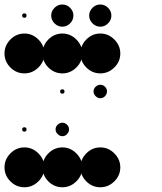

<svg xmlns="http://www.w3.org/2000/svg" viewBox="-24 -818 711 843"><path d="M416.7 -170.8Q451.7 -170.8 477.9 -144.6Q504.2 -118.3 504.2 -83.3Q504.2 -47.5 477.9 -21.7Q451.7 4.2 416.7 4.2Q380.8 4.2 355 -21.7Q329.2 -47.5 329.2 -83.3Q329.2 -118.3 355 -144.6Q380.8 -170.8 416.7 -170.8ZM250 -170.8Q285 -170.8 311.2 -144.6Q337.5 -118.3 337.5 -83.3Q337.5 -47.5 311.2 -21.7Q285 4.2 250 4.2Q214.2 4.2 188.3 -21.7Q162.5 -47.5 162.5 -83.3Q162.5 -118.3 188.3 -144.6Q214.2 -170.8 250 -170.8ZM83.3 -170.8Q118.3 -170.8 144.6 -144.6Q170.8 -118.3 170.8 -83.3Q170.8 -47.5 144.6 -21.7Q118.3 4.2 83.3 4.2Q47.5 4.2 21.7 -21.7Q-4.2 -47.5 -4.2 -83.3Q-4.2 -118.3 21.7 -144.6Q47.5 -170.8 83.3 -170.8ZM229.2 -270.4Q238.3 -279.2 250 -279.2Q261.7 -279.2 270.4 -270.4Q279.2 -261.7 279.2 -250Q279.2 -238.3 270.4 -229.2Q261.7 -220 250 -220Q238.3 -220 229.2 -229.2Q220 -238.3 220 -250Q220 -261.7 229.2 -270.4ZM83.3 -259.2Q92.5 -259.2 92.5 -250Q92.5 -240 83.3 -240Q73.3 -240 73.3 -250Q73.3 -259.2 83.3 -259.2ZM395.8 -437.1Q405 -445.8 416.7 -445.8Q428.3 -445.8 437.1 -437.1Q445.8 -428.3 445.8 -416.7Q445.8 -405 437.1 -395.8Q428.3 -386.7 416.7 -386.7Q405 -386.7 395.8 -395.8Q386.7 -405 386.7 -416.7Q386.7 -428.3 395.8 -437.1ZM250 -425.8Q259.2 -425.8 259.2 -416.7Q259.2 -406.7 250 -406.7Q240 -406.7 240 -416.7Q240 -425.8 250 -425.8ZM416.7 -670.8Q451.7 -670.8 477.9 -644.6Q504.2 -618.3 504.2 -583.3Q504.2 -547.5 477.9 -521.7Q451.7 -495.8 416.7 -495.8Q380.8 -495.8 355 -521.7Q329.2 -547.5 329.2 -583.3Q329.2 -618.3 355 -644.6Q380.8 -670.8 416.7 -670.8ZM250 -670.8Q285 -670.8 311.2 -644.6Q337.5 -618.3 337.5 -583.3Q337.5 -547.5 311.2 -521.7Q285 -495.8 250 -495.8Q214.2 -495.8 188.3 -521.7Q162.5 -547.5 162.5 -583.3Q162.5 -618.3 188.3 -644.6Q214.2 -670.8 250 -670.8ZM83.3 -670.8Q118.3 -670.8 144.6 -644.6Q170.8 -618.3 170.8 -583.3Q170.8 -547.5 144.6 -521.7Q118.3 -495.8 83.3 -495.8Q47.5 -495.8 21.7 -521.7Q-4.2 -547.5 -4.2 -583.3Q-4.2 -618.3 21.7 -644.6Q47.5 -670.8 83.3 -670.8ZM416.7 -798.3Q435.8 -798.3 450.4 -783.8Q465 -769.2 465 -750Q465 -730 450.4 -715.4Q435.8 -700.8 416.7 -700.8Q396.7 -700.8 382.1 -715.4Q367.5 -730 367.5 -750Q367.5 -769.2 382.1 -783.8Q396.7 -798.3 416.7 -798.3ZM250 -798.3Q269.2 -798.3 283.8 -783.8Q298.3 -769.2 298.3 -750Q298.3 -730 283.8 -715.4Q269.2 -700.8 250 -700.8Q230 -700.8 215.4 -715.4Q200.8 -730 200.8 -750Q200.8 -769.2 215.4 -783.8Q230 -798.3 250 -798.3ZM83.3 -759.2Q92.5 -759.2 92.5 -750Q92.5 -740 83.3 -740Q73.3 -740 73.3 -750Q73.3 -759.2 83.3 -759.2Z"/></svg>

Font: 0xA000-Dots-Mono
Style: Dots-Mono
Weight: 400
Version: Version 0.1